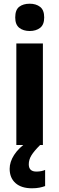

<svg xmlns="http://www.w3.org/2000/svg" viewBox="-20 -781 319 1034"><path d="M140 -761Q174 -761 196 -744Q218 -727 218 -687Q218 -648 196 -631Q174 -614 140 -614Q106 -614 84 -631Q62 -648 62 -687Q62 -728 83.5 -744.5Q105 -761 140 -761ZM211 -547V0H68V-547ZM135 104Q135 143 176 143Q190 143 202.5 140.5Q215 138 223 134V221Q210 226 192.5 229.5Q175 233 152 233Q95 233 63.5 205Q32 177 32 128Q32 91 56 53.5Q80 16 130 -19L196 0Q163 33 149 56Q135 79 135 104Z"/></svg>

Font: Noto Sans Lao UI SemCond
Style: Bold
Weight: 700
Width: 4
Designer: Monotype Design Team
Foundry: Monotype Imaging Inc.
Version: Version 2.000; ttfautohint (v1.8.4.7-5d5b)